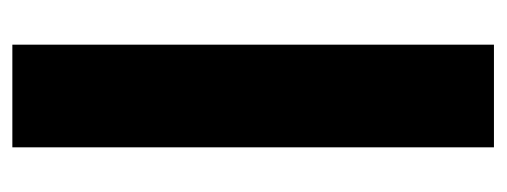

<svg xmlns="http://www.w3.org/2000/svg" viewBox="-268 -532 800 303"><g transform="rotate(90 131.5 -380.0)"><path d="M212 0V-760H50V0Z"/></g></svg>

Font: Noto Sans Myanmar UI ExtraCondensed Black
Style: Regular
Weight: 900
Width: 2
Designer: Monotype Design Team
Foundry: Monotype Imaging Inc.
Version: Version 2.103